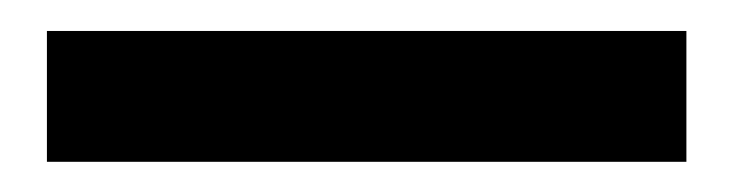

<svg xmlns="http://www.w3.org/2000/svg" viewBox="-20 42 474 124"><path d="M10.3 146.5V62H423.3V146.5Z"/></svg>

Font: Reddit Sans Condensed
Style: Bold
Weight: 700
Designer: Stephen Hutchings
Foundry: Reddit
Version: Version 1.014